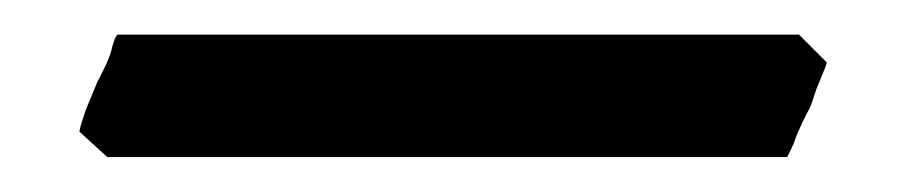

<svg xmlns="http://www.w3.org/2000/svg" viewBox="-20 43 523 111"><path d="M458 79.1Q458 80.1 453.1 91.8Q452.1 93.8 450.2 99.9Q448.2 106 446.8 107.9Q444.8 111.8 442.9 116Q440.9 120.1 439.9 123Q439 126 437.5 128.9Q436 131.8 435.1 133.8H42L25.9 119.1Q25.9 118.2 27.3 113.5Q28.8 108.9 29.8 106L36.1 90.8Q38.1 86.9 40 83Q42 79.1 43 76.2Q43.9 74.2 44.4 72Q44.9 69.8 45.4 68.4Q45.9 66.9 46.4 65.4Q46.9 64 47.9 63H441.9Z"/></svg>

Font: Gentium Basic
Style: Bold
Weight: 700
Designer: J. Victor Gaultney and Annie Olsen
Foundry: SIL International
Version: Version 1.100